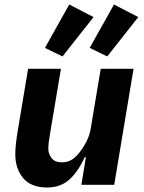

<svg xmlns="http://www.w3.org/2000/svg" viewBox="-20 -822 640 854"><path d="M362 -123H357Q326 -56 287 -22Q248 12 189 12Q118 12 83 -30Q48 -72 48 -137Q48 -175 59 -241L105 -516H251L202 -224L201 -217Q195 -185 195 -161Q195 -137 209.5 -118.5Q224 -100 255 -100Q280 -100 299 -111.5Q318 -123 336 -147Q375 -199 383 -247L428 -516H574L488 0H342ZM258 -571 180 -609 288 -802 396 -746ZM457 -571 379 -609 487 -802 595 -746Z"/></svg>

Font: iA Writer Mono V
Style: Regular
Weight: 400
Italic angle: -9.5°
Designer: Mike Abbink, Paul van der Laan, Pieter van Rosmalen
Foundry: Bold Monday
Version: Version 2.000